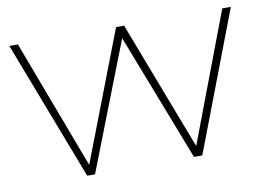

<svg xmlns="http://www.w3.org/2000/svg" viewBox="-62 -612 972 705"><g transform="rotate(-10 424.0 -259.5)"><path d="M210 0 11 -519H43L224 -38L409 -519H439L623 -38L805 -519H837L639 0H608L424 -475L239 0Z"/></g></svg>

Font: Montserrat Thin ExtraLight
Style: Regular
Weight: 250
Version: Version 9.000